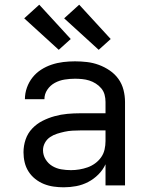

<svg xmlns="http://www.w3.org/2000/svg" viewBox="-20 -789 640 817"><path d="M251 8Q230 8 208.5 5Q187 2 167 -6Q147 -14 130 -27.5Q113 -41 101.5 -59Q90 -77 85 -98Q80 -119 80 -141Q80 -169 89 -195.5Q98 -222 117 -242Q136 -262 160.5 -274.5Q185 -287 212 -294.5Q239 -302 266.5 -304.5Q294 -307 321 -307H429V-355Q429 -371 425 -386Q421 -401 411 -413Q401 -425 387.5 -433.5Q374 -442 359.5 -446.5Q345 -451 329.5 -452.5Q314 -454 299 -454Q277 -454 255 -450.5Q233 -447 213.5 -436.5Q194 -426 181.5 -407.5Q169 -389 169 -367Q169 -367 169 -367Q169 -367 169 -367H86Q86 -367 86 -367Q86 -367 86 -367Q86 -392 94.5 -416Q103 -440 118.5 -459.5Q134 -479 155 -492.5Q176 -506 200 -514Q224 -522 249 -525Q274 -528 299 -528Q325 -528 350.5 -525Q376 -522 400.5 -513Q425 -504 447 -489Q469 -474 484 -453Q499 -432 505.5 -406.5Q512 -381 512 -355V0H429V-90Q418 -66 398.5 -46.5Q379 -27 355 -14.5Q331 -2 304.5 3Q278 8 251 8ZM282 -65Q300 -65 318 -68Q336 -71 353 -77Q370 -83 385 -94Q400 -105 410.5 -120Q421 -135 425 -153Q429 -171 429 -189V-234H321Q305 -234 288 -233Q271 -232 255 -228.5Q239 -225 223 -220Q207 -215 193 -205.5Q179 -196 171 -181Q163 -166 163 -150Q163 -129 174 -111Q185 -93 202.5 -82.5Q220 -72 240.5 -68.5Q261 -65 282 -65ZM400 -577 253 -711 317 -769 451 -623ZM230 -577 83 -711 147 -769 281 -623Z"/></svg>

Font: Bmono
Style: Regular
Weight: 400
Monospace: yes
Designer: Belleve Invis
Foundry: Belleve Invis
Version: Version 11.2.2; ttfautohint (v1.8.2)